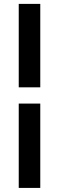

<svg xmlns="http://www.w3.org/2000/svg" viewBox="-20 -730 296 963"><path d="M182 -710.5V-292H74V-710.5ZM182 -210.5V212.5H74V-210.5Z"/></svg>

Font: Anek Kannada SemiBold
Style: Regular
Weight: 600
Version: Version 1.003